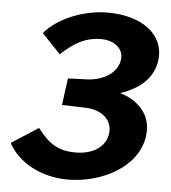

<svg xmlns="http://www.w3.org/2000/svg" viewBox="-53 -781 749 840"><g transform="rotate(5 321.5 -361.5)"><path d="M111 -619 193 -533C254 -590 303 -615 368 -615C429 -615 468 -579 462 -533C455 -477 397 -437 321 -434L238 -431L222 -313L321 -310C393 -309 447 -270 438 -205C430 -149 378 -111 299 -111C224 -111 182 -137 131 -204L13 -128C58 -44 159 10 275 10C421 10 581 -70 600 -208C614 -307 546 -365 471 -387C560 -417 614 -467 625 -544C639 -655 541 -733 387 -733C281 -733 168 -687 111 -619Z"/></g></svg>

Font: United Sans
Style: Bold Italic
Weight: 700
Italic angle: -8°
Designer: Pablo Impallari, Rodrigo Fuenzalida (Modified by Dan O. Williams)
Version: Version 1.000;PS 001.000;hotconv 1.0.88;makeotf.lib2.5.64775